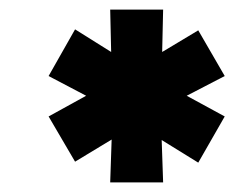

<svg xmlns="http://www.w3.org/2000/svg" viewBox="-20 -738 487 399"><path d="M392 -400 316 -447 319 -359H209L212 -448L136 -402L81 -496L159 -539L81 -580L136 -677L211 -630L209 -718H319L317 -630L392 -675L447 -580L368 -539L447 -496Z"/></svg>

Font: Gontserrat Black
Style: Italic
Weight: 900
Italic angle: -11.3°
Designer: Julieta Ulanovsky
Foundry: Julieta Ulanovsky
Version: Version 6.001